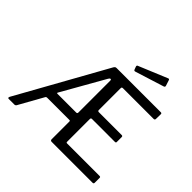

<svg xmlns="http://www.w3.org/2000/svg" viewBox="-221 -1208 1452 1452"><g transform="rotate(45 504.5 -482.0)"><path d="M950 -74Q956 -74 959 -72Q962 -70 962 -64V-11Q962 0 950 0H513Q499 0 499 -14V-205Q499 -212 492 -212H253Q243 -212 239 -204L130 -9Q124 0 114 0H54Q45 0 45 -8Q45 -11 48 -17L444 -728Q449 -736 453.5 -739Q458 -742 467 -742H939Q949 -742 949 -731L948 -680Q948 -668 935 -668H608Q601 -668 598 -665.5Q595 -663 595 -656V-422Q595 -411 607 -411H851Q862 -411 862 -400V-347Q862 -338 851 -338H606Q595 -338 595 -327V-84Q595 -78 597 -76Q599 -74 605 -74ZM488 -288Q499 -288 499 -300V-639Q499 -652 492 -652Q484 -652 477 -639L284 -299Q280 -293 281 -290.5Q282 -288 288 -288ZM824 -912Q825 -910 825 -906Q825 -898 814 -895L585 -823Q583 -822 579 -822Q572 -822 569 -831L561 -853Q560 -855 560 -858Q560 -866 566 -867L797 -963Q798 -964 801 -964Q807 -964 809 -958Z"/></g></svg>

Font: Libre Franklin
Style: Regular
Weight: 400
Designer: Pablo Impallari, Rodrigo Fuenzalida
Foundry: Impallari Type
Version: Version 1.001; ttfautohint (v1.4.1)